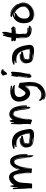

<svg xmlns="http://www.w3.org/2000/svg" viewBox="1926 -2826 1237 5130"><g transform="rotate(-90 2545.0 -260.5)"><path d="M487 -48Q487 -81 482.5 -115Q478 -149 478 -181V-208Q473 -247 466 -299.5Q459 -352 448 -399Q437 -446 421 -479Q405 -512 381 -512Q346 -512 309 -479.5Q272 -447 247 -385Q235 -350 230.5 -311Q226 -272 223 -229Q220 -186 217.5 -140.5Q215 -95 208 -46Q206 -41 204.5 -34Q203 -27 202 -22H79V-103Q78 -113 77 -127Q76 -141 74.5 -155.5Q73 -170 72 -184Q71 -198 70 -208Q70 -289 63.5 -370Q57 -451 55 -535L78 -540Q81 -540 84.5 -534.5Q88 -529 90.5 -514Q93 -499 95.5 -471.5Q98 -444 100 -400Q101 -400 103 -401Q107 -403 109 -403Q109 -410 108.5 -417Q108 -424 108 -431Q108 -517 119.5 -563.5Q131 -610 139 -610Q145 -610 151 -584Q157 -558 164 -502Q181 -529 203 -554Q225 -579 252.5 -597.5Q280 -616 312 -627Q344 -638 382 -638Q415 -638 440 -624Q465 -610 484.5 -587.5Q504 -565 517.5 -536.5Q531 -508 541 -479.5Q551 -451 557.5 -424.5Q564 -398 569 -380Q569 -378 570 -375.5Q571 -373 572 -371Q584 -403 602 -444.5Q620 -486 647 -523Q674 -560 710.5 -585.5Q747 -611 795 -611Q842 -611 875 -586Q908 -561 930.5 -522Q953 -483 966.5 -435.5Q980 -388 987 -342.5Q994 -297 996 -259Q998 -221 998 -201Q998 -169 995.5 -154Q993 -139 982 -139Q980 -179 978.5 -220Q977 -261 972.5 -302.5Q968 -344 960 -384Q952 -423 939 -461Q964 -382 968 -303Q973 -223 976 -145Q969 -152 965 -152Q962 -152 961 -148V-118Q961 -105 961.5 -91Q962 -77 964 -67Q962 -26 960.5 -8.5Q959 9 953 14Q945 14 939 5Q933 -4 927.5 -18Q922 -32 917 -49Q912 -66 907 -82V-109Q907 -153 906.5 -201Q906 -249 902.5 -294.5Q899 -340 891.5 -381Q884 -422 871.5 -453.5Q859 -485 839.5 -503Q820 -521 792 -521Q769 -521 750 -509Q739 -502 728 -491Q739 -501 751 -508Q770 -520 792 -520H796Q821 -520 838.5 -500.5Q856 -481 867.5 -449Q879 -417 885 -376Q891 -335 894.5 -291Q898 -247 899 -203.5Q900 -160 901 -124Q895 -152 890.5 -190.5Q886 -229 881.5 -271Q877 -313 870.5 -354Q864 -395 854 -427.5Q844 -460 829 -480Q814 -500 792 -500Q783 -500 776 -498.5Q769 -497 758 -488L748 -493Q714 -463 691 -413Q668 -363 652 -305.5Q636 -248 625 -188Q614 -128 604 -77V-39Q620 -118 633.5 -194.5Q647 -271 673 -343Q653 -281 642 -215Q631 -149 617 -80Q617 -73 614 -61Q611 -49 604 -25L494 -36ZM498 -98Q495 -125 492.5 -167Q490 -209 486 -256Q482 -303 475 -351Q468 -399 455.5 -437.5Q443 -476 424.5 -500Q406 -524 378 -524Q369 -524 359 -520Q349 -516 340 -511Q343 -512 345 -512H346Q346 -511 343 -508Q370 -517 385 -517Q404 -510 419 -486Q434 -462 444.5 -428.5Q455 -395 462.5 -356Q470 -317 474 -281.5Q478 -246 480 -218Q482 -190 482 -178Q485 -148 487.5 -119Q490 -90 490 -61ZM582 -367Q582 -366 584 -358Q586 -351 587 -349Q590 -359 600 -381.5Q610 -404 622 -429.5Q634 -455 645 -477Q649 -486 652 -493Q649 -487 644 -480Q633 -460 620 -438.5Q607 -417 596 -397Q585 -377 582 -367ZM661 -379Q641 -328 626 -271.5Q611 -215 599 -155L601 -139Q614 -211 631 -284Q647 -348 672 -405Q671 -402 670 -400Q665 -390 661 -379ZM498 -243Q500 -227 500.5 -212Q501 -197 502 -184L505 -136L506 -141Q505 -155 505 -168V-193ZM826 -586Q808 -591 792 -591H781Q774 -591 774 -590H775Q791 -586 805 -586ZM678 -357Q683 -371 687 -384Q692 -397 695 -402Q695 -400 693 -394Q691 -387 685 -373ZM895 -544Q890 -550 882 -556Q876 -560 871 -563Q883 -555 895 -544ZM657 -502Q655 -500 654 -496Q656 -499 657 -502Z M1449 -262Q1422 -262 1408.5 -263Q1395 -264 1384 -264Q1354 -264 1331 -261Q1308 -258 1292 -249Q1276 -240 1268 -223Q1260 -206 1260 -178Q1260 -137 1269.5 -117.5Q1279 -98 1296.5 -89.5Q1314 -81 1339 -79Q1364 -77 1395 -70Q1413 -68 1431 -67.5Q1449 -67 1467 -67H1539Q1489 -70 1439.5 -70.5Q1390 -71 1350.5 -79Q1311 -87 1286.5 -107Q1262 -127 1262 -168Q1262 -201 1270.5 -218.5Q1279 -236 1293.5 -244.5Q1308 -253 1328 -254.5Q1348 -256 1371 -256Q1399 -256 1428 -253Q1405 -246 1381.5 -242.5Q1358 -239 1338 -235.5Q1318 -232 1303.5 -226.5Q1289 -221 1284 -211V-166L1276 -162Q1280 -137 1283.5 -124.5Q1287 -112 1303 -105.5Q1319 -99 1354.5 -95Q1390 -91 1458 -82H1530Q1549 -82 1552.5 -83.5Q1556 -85 1557 -85L1548 -139Q1546 -159 1543 -175Q1540 -191 1535 -209Q1534 -206 1529 -206Q1534 -189 1537.5 -170Q1541 -151 1543.5 -134Q1546 -117 1547.5 -105Q1549 -93 1551 -91L1545 -89Q1543 -88 1539 -88H1533Q1526 -88 1517 -89.5Q1508 -91 1494 -91H1461Q1422 -91 1389 -95Q1358 -99 1335 -105Q1358 -100 1391 -97Q1426 -93 1456 -93Q1469 -93 1483.5 -93.5Q1498 -94 1515 -94H1548Q1545 -97 1541 -97H1539Q1535 -166 1521 -229Q1507 -292 1476 -339.5Q1445 -387 1395 -415.5Q1345 -444 1270 -444Q1249 -444 1228 -441Q1207 -438 1185 -433Q1187 -435 1187 -437Q1187 -442 1183 -446.5Q1179 -451 1179 -456Q1179 -462 1191.5 -467.5Q1204 -473 1245 -478Q1243 -480 1242.5 -484Q1242 -488 1242 -490Q1188 -490 1158 -492.5Q1128 -495 1128 -507Q1128 -512 1140.5 -521Q1153 -530 1176 -538.5Q1199 -547 1231.5 -553.5Q1264 -560 1304 -560Q1381 -560 1436 -536.5Q1491 -513 1528.5 -474.5Q1566 -436 1589.5 -387Q1613 -338 1627.5 -288.5Q1642 -239 1649 -192.5Q1656 -146 1662 -112Q1662 -106 1662.5 -100Q1663 -94 1663 -86Q1663 -57 1652.5 -35.5Q1642 -14 1623.5 0.5Q1605 15 1580.5 22.5Q1556 30 1528 30Q1506 30 1471 29Q1436 28 1404 23Q1383 18 1358 15.5Q1333 13 1307 7Q1281 1 1256.5 -10Q1232 -21 1212.5 -43.5Q1193 -66 1181.5 -102Q1170 -138 1170 -193Q1170 -245 1194 -276.5Q1218 -308 1251.5 -325.5Q1285 -343 1320 -348.5Q1355 -354 1377 -354Q1405 -354 1414 -350Q1423 -346 1423 -342Q1423 -339 1422 -337Q1397 -337 1358 -335Q1319 -333 1282.5 -322Q1246 -311 1220 -288.5Q1194 -266 1194 -225Q1203 -262 1224.5 -283.5Q1246 -305 1274 -315.5Q1302 -326 1331.5 -328.5Q1361 -331 1385 -331H1419Q1415 -327 1415 -323Q1415 -319 1419 -316H1458Q1474 -313 1481 -305.5Q1488 -298 1488 -292Q1488 -283 1479 -276Q1470 -269 1449 -262ZM1281 -20Q1309 -9 1338.5 -3Q1368 3 1397 5Q1426 8 1451 8Q1431 6 1411 1Q1390 -4 1374 -8Q1357 -12 1340.5 -13.5Q1324 -15 1306.5 -18Q1289 -21 1271 -27.5Q1253 -34 1235 -47Q1254 -30 1281 -20ZM1291 -125Q1290 -126 1297 -119Q1303 -113 1313 -110Q1308 -112 1298 -115Q1287 -119 1287 -127ZM1316 -110Q1315 -110 1313 -110Q1314 -110 1316 -110Z M1788 -64Q1788 -69 1791 -76Q1794 -83 1794 -91Q1797 -115 1798 -125.5Q1799 -136 1799 -144Q1799 -186 1796.5 -234.5Q1794 -283 1791 -328Q1791 -342 1790.5 -361Q1790 -380 1788 -391Q1791 -426 1793 -460Q1795 -494 1795 -529V-554Q1795 -567 1794 -580Q1797 -577 1800 -577Q1804 -577 1808.5 -580Q1813 -583 1817 -583Q1824 -583 1828.5 -568Q1833 -553 1833 -502H1842Q1847 -558 1857.5 -591Q1868 -624 1879 -624Q1884 -624 1895 -602.5Q1906 -581 1906 -535L1917 -553Q1928 -566 1941.5 -580Q1955 -594 1972 -605Q1989 -616 2010 -623.5Q2031 -631 2058 -631Q2110 -631 2148.5 -607.5Q2187 -584 2213 -546.5Q2239 -509 2255.5 -461.5Q2272 -414 2281 -365.5Q2290 -317 2293 -272Q2296 -227 2296 -195Q2296 -166 2292.5 -160.5Q2289 -155 2280 -154Q2278 -231 2270 -311Q2262 -391 2232 -466Q2259 -387 2266.5 -310.5Q2274 -234 2274 -157Q2268 -160 2263 -160Q2259 -160 2256 -157Q2256 -149 2257 -140Q2258 -132 2258.5 -124Q2259 -116 2259 -109Q2253 -86 2247 -76Q2241 -66 2236 -66Q2230 -66 2226 -71.5Q2222 -77 2218.5 -85Q2215 -93 2211.5 -102.5Q2208 -112 2202 -121Q2204 -138 2205 -148.5Q2206 -159 2206 -166Q2206 -193 2205 -231Q2204 -269 2199.5 -310.5Q2195 -352 2185.5 -393.5Q2176 -435 2159.5 -467.5Q2143 -500 2118 -520.5Q2093 -541 2058 -541Q2034 -541 2015.5 -525Q1997 -509 1983.5 -484Q1970 -459 1960 -429.5Q1950 -400 1944 -373Q1953 -401 1962.5 -430Q1972 -459 1985.5 -483Q1999 -507 2017 -522.5Q2035 -538 2059 -538Q2090 -538 2112.5 -521Q2135 -504 2150.5 -477Q2166 -450 2175.5 -415.5Q2185 -381 2190 -345.5Q2195 -310 2196.5 -276.5Q2198 -243 2198 -219Q2198 -200 2197.5 -181Q2197 -162 2196 -142Q2187 -180 2182.5 -221.5Q2178 -263 2173 -303.5Q2168 -344 2160.5 -381.5Q2153 -419 2139 -451L2146 -461Q2136 -484 2123.5 -496.5Q2111 -509 2099 -515Q2087 -521 2077 -522Q2067 -523 2064 -523Q2039 -523 2019.5 -505Q2000 -487 1985.5 -456.5Q1971 -426 1960 -386Q1949 -346 1941 -302Q1933 -258 1927 -213.5Q1921 -169 1917 -130H1926Q1931 -164 1936.5 -205Q1942 -246 1948.5 -288.5Q1955 -331 1964 -371Q1973 -411 1985.5 -443Q1998 -475 2015 -495Q2031 -514 2054 -517Q2032 -512 2017 -489Q2001 -465 1989 -430Q1977 -395 1967.5 -353.5Q1958 -312 1950 -274L1930 -128Q1926 -114 1924 -103L1920 -82Q1918 -72 1916 -60.5Q1914 -49 1911 -34L1908 -22H1902L1801 -56Q1796 -57 1793.5 -59Q1791 -61 1788 -64ZM1962 -577Q1942 -560 1930.5 -540.5Q1919 -521 1909 -501V-500Q1923 -529 1948 -559Q1972 -587 2012 -601Q1999 -597 1987 -593Q1973 -588 1962 -577ZM2082 -610Q2077 -611 2068 -611Q2100 -603 2128 -593.5Q2156 -584 2181 -556Q2164 -579 2136.5 -592Q2109 -605 2082 -610ZM2109 -496Q2101 -502 2090.5 -505.5Q2080 -509 2065 -515L2064 -517Q2081 -516 2094 -509.5Q2107 -503 2119 -487ZM2183 -554Q2197 -537 2209 -515Q2221 -493 2230 -476Q2220 -499 2211 -518Q2202 -537 2183 -554Z M2790 -352V-354L2764 -362L2781 -391L2898 -355Q2898 -322 2901.5 -287.5Q2905 -253 2909.5 -217Q2914 -181 2917.5 -143.5Q2921 -106 2921 -68Q2921 -17 2912 35Q2903 87 2882.5 134Q2862 181 2828.5 221Q2795 261 2745 287Q2718 305 2675.5 320.5Q2633 336 2592 338H2580Q2540 338 2513 329.5Q2486 321 2470 310.5Q2454 300 2447.5 290.5Q2441 281 2441 279Q2441 275 2445 275Q2476 298 2512 308Q2548 318 2584 318Q2645 318 2697 294Q2747 270 2787 234Q2747 269 2696 292Q2644 315 2585 315Q2550 315 2516.5 305Q2483 295 2454 272Q2457 272 2461 270.5Q2465 269 2465 265L2457 258Q2450 251 2440.5 240Q2431 229 2423.5 214Q2416 199 2416 182Q2416 165 2429 165Q2439 165 2452 178Q2465 191 2483 206.5Q2501 222 2526.5 235Q2552 248 2587 248Q2637 248 2677 228.5Q2717 209 2747 175Q2718 207 2679.5 225Q2641 243 2592 243Q2562 243 2535.5 233Q2509 223 2493 206Q2510 211 2535.5 217Q2561 223 2591 223Q2645 223 2686.5 195.5Q2728 168 2758 126L2772 128Q2795 88 2804.5 42.5Q2814 -3 2814 -53Q2814 -87 2811 -122Q2808 -157 2803 -193L2798 -186Q2803 -151 2805.5 -117.5Q2808 -84 2808 -52Q2808 -12 2800 27.5Q2792 67 2775 100Q2792 65 2799 25.5Q2806 -14 2806 -59Q2801 -85 2801 -111Q2801 -137 2799 -163L2797 -183Q2790 -173 2776 -155Q2762 -137 2743 -119.5Q2724 -102 2700.5 -89Q2677 -76 2651 -76L2626 -73Q2573 -73 2531 -100Q2489 -127 2459 -168.5Q2429 -210 2413 -259.5Q2397 -309 2397 -355Q2396 -360 2396 -363V-372Q2396 -433 2418 -477.5Q2440 -522 2478.5 -550Q2517 -578 2569 -591.5Q2621 -605 2681 -605Q2751 -605 2823 -586Q2817 -584 2817 -579Q2817 -575 2818.5 -571.5Q2820 -568 2820 -564V-562Q2817 -557 2806 -557Q2795 -557 2774 -560Q2753 -563 2715 -568V-556Q2749 -552 2773 -543.5Q2797 -535 2812 -525Q2827 -515 2833.5 -506Q2840 -497 2840 -491Q2840 -487 2835.5 -485.5Q2831 -484 2826 -484Q2815 -484 2786.5 -488Q2758 -492 2715 -492Q2674 -492 2638 -487Q2602 -482 2575.5 -468Q2549 -454 2534 -429Q2519 -404 2519 -364Q2519 -331 2529.5 -301Q2540 -271 2555.5 -248Q2571 -225 2590 -211.5Q2609 -198 2627 -198Q2639 -198 2656.5 -215Q2674 -232 2693.5 -257Q2713 -282 2731 -310Q2749 -338 2762 -360ZM2754 -151Q2744 -141 2732 -129.5Q2720 -118 2705.5 -108.5Q2691 -99 2673 -91.5Q2655 -84 2634 -82L2641 -79Q2671 -83 2696 -96.5Q2721 -110 2740.5 -128Q2760 -146 2775 -165Q2790 -184 2801 -198L2799 -210Q2790 -197 2777.5 -181Q2765 -165 2754 -151ZM2827 -54Q2827 -10 2818 32Q2809 72 2793 107Q2810 71 2820 28Q2831 -16 2831 -62Q2831 -85 2829.5 -109Q2828 -133 2826 -157L2821 -216L2816 -210Q2820 -171 2823.5 -132Q2827 -93 2827 -54ZM2901 -60Q2901 -113 2896.5 -163Q2892 -213 2886 -262Q2890 -216 2895 -170.5Q2900 -125 2900 -77Q2900 -44 2896.5 -7.5Q2893 29 2884 65Q2875 101 2859 135Q2844 167 2821 195Q2861 149 2878 91Q2896 31 2901 -28Z M3047 -52Q3051 -80 3054.5 -117.5Q3058 -155 3061 -193Q3064 -231 3067 -267.5Q3070 -304 3073 -331Q3068 -304 3064 -269Q3060 -234 3056 -197Q3052 -160 3048 -123.5Q3044 -87 3041 -58Q3026 -68 3026 -85Q3026 -105 3027 -118.5Q3028 -132 3030 -150L3041 -160Q3040 -165 3040 -169V-179Q3040 -202 3045 -231.5Q3050 -261 3056.5 -291.5Q3063 -322 3068 -350.5Q3073 -379 3073 -400L3061 -403Q3059 -379 3055 -348.5Q3051 -318 3046.5 -285.5Q3042 -253 3038 -221Q3036 -204 3034 -189Q3036 -217 3039 -249Q3044 -295 3049.5 -340.5Q3055 -386 3060 -430Q3065 -474 3070 -511Q3070 -526 3077.5 -543.5Q3085 -561 3088 -580Q3094 -578 3098 -578H3105Q3115 -578 3118 -573.5Q3121 -569 3121 -561V-556L3130 -553Q3138 -568 3149 -577Q3160 -586 3171 -586Q3195 -586 3195 -535Q3195 -508 3189.5 -477.5Q3184 -447 3184 -418V-405Q3184 -373 3177 -335.5Q3170 -298 3161.5 -259.5Q3153 -221 3146 -185Q3139 -149 3139 -119Q3139 -112 3140 -104Q3141 -96 3141 -89Q3141 -74 3135.5 -70.5Q3130 -67 3122 -67Q3122 -80 3121 -99Q3120 -118 3120 -133Q3118 -122 3118 -103Q3118 -84 3116 -67H3101V-55Q3092 -39 3077 -39Q3070 -39 3061 -43Q3052 -47 3047 -52ZM3253 -820Q3236 -810 3222 -794Q3208 -778 3193 -763Q3202 -769 3209 -776Q3216 -783 3223.5 -790Q3231 -797 3239.5 -804Q3248 -811 3259 -817Q3262 -813 3264.5 -810Q3267 -807 3267 -804L3244 -781Q3244 -783 3240.5 -785Q3237 -787 3235 -787Q3232 -777 3225 -771Q3218 -765 3211 -760Q3204 -755 3197 -749Q3190 -743 3187 -733V-731Q3187 -730 3190 -730L3240 -777L3221 -758Q3207 -744 3191.5 -729.5Q3176 -715 3162.5 -704Q3149 -693 3146 -693L3145 -694Q3138 -696 3130.5 -696Q3123 -696 3115 -697Q3115 -705 3112.5 -714Q3110 -723 3110 -728Q3110 -733 3115 -733Q3115 -736 3111.5 -742.5Q3108 -749 3104 -757.5Q3100 -766 3096.5 -775.5Q3093 -785 3093 -795Q3093 -805 3101.5 -814.5Q3110 -824 3121.5 -831Q3133 -838 3144 -843Q3155 -848 3160 -850Q3164 -850 3163 -854.5Q3162 -859 3166 -859L3184 -853Q3182 -848 3171.5 -836.5Q3161 -825 3156 -820Q3163 -825 3172.5 -835Q3182 -845 3187 -850Q3192 -848 3196 -846Q3200 -844 3202 -844L3205 -847Q3212 -847 3220.5 -844Q3229 -841 3236 -837Q3243 -833 3248 -828Q3253 -823 3253 -820ZM3032 -165Q3033 -176 3034 -187Q3033 -175 3032 -165Z M3698 -262Q3671 -262 3657.5 -263Q3644 -264 3633 -264Q3603 -264 3580 -261Q3557 -258 3541 -249Q3525 -240 3517 -223Q3509 -206 3509 -178Q3509 -137 3518.5 -117.5Q3528 -98 3545.5 -89.5Q3563 -81 3588 -79Q3613 -77 3644 -70Q3662 -68 3680 -67.5Q3698 -67 3716 -67H3788Q3738 -70 3688.5 -70.5Q3639 -71 3599.5 -79Q3560 -87 3535.5 -107Q3511 -127 3511 -168Q3511 -201 3519.5 -218.5Q3528 -236 3542.5 -244.5Q3557 -253 3577 -254.5Q3597 -256 3620 -256Q3648 -256 3677 -253Q3654 -246 3630.5 -242.5Q3607 -239 3587 -235.5Q3567 -232 3552.5 -226.5Q3538 -221 3533 -211V-166L3525 -162Q3529 -137 3532.5 -124.5Q3536 -112 3552 -105.5Q3568 -99 3603.5 -95Q3639 -91 3707 -82H3779Q3798 -82 3801.5 -83.5Q3805 -85 3806 -85L3797 -139Q3795 -159 3792 -175Q3789 -191 3784 -209Q3783 -206 3778 -206Q3783 -189 3786.5 -170Q3790 -151 3792.5 -134Q3795 -117 3796.5 -105Q3798 -93 3800 -91L3794 -89Q3792 -88 3788 -88H3782Q3775 -88 3766 -89.5Q3757 -91 3743 -91H3710Q3671 -91 3638 -95Q3607 -99 3584 -105Q3607 -100 3640 -97Q3675 -93 3705 -93Q3718 -93 3732.5 -93.5Q3747 -94 3764 -94H3797Q3794 -97 3790 -97H3788Q3784 -166 3770 -229Q3756 -292 3725 -339.5Q3694 -387 3644 -415.5Q3594 -444 3519 -444Q3498 -444 3477 -441Q3456 -438 3434 -433Q3436 -435 3436 -437Q3436 -442 3432 -446.5Q3428 -451 3428 -456Q3428 -462 3440.5 -467.5Q3453 -473 3494 -478Q3492 -480 3491.5 -484Q3491 -488 3491 -490Q3437 -490 3407 -492.5Q3377 -495 3377 -507Q3377 -512 3389.5 -521Q3402 -530 3425 -538.5Q3448 -547 3480.5 -553.5Q3513 -560 3553 -560Q3630 -560 3685 -536.5Q3740 -513 3777.5 -474.5Q3815 -436 3838.5 -387Q3862 -338 3876.5 -288.5Q3891 -239 3898 -192.5Q3905 -146 3911 -112Q3911 -106 3911.5 -100Q3912 -94 3912 -86Q3912 -57 3901.5 -35.5Q3891 -14 3872.5 0.5Q3854 15 3829.5 22.5Q3805 30 3777 30Q3755 30 3720 29Q3685 28 3653 23Q3632 18 3607 15.5Q3582 13 3556 7Q3530 1 3505.5 -10Q3481 -21 3461.5 -43.5Q3442 -66 3430.5 -102Q3419 -138 3419 -193Q3419 -245 3443 -276.5Q3467 -308 3500.5 -325.5Q3534 -343 3569 -348.5Q3604 -354 3626 -354Q3654 -354 3663 -350Q3672 -346 3672 -342Q3672 -339 3671 -337Q3646 -337 3607 -335Q3568 -333 3531.5 -322Q3495 -311 3469 -288.5Q3443 -266 3443 -225Q3452 -262 3473.5 -283.5Q3495 -305 3523 -315.5Q3551 -326 3580.5 -328.5Q3610 -331 3634 -331H3668Q3664 -327 3664 -323Q3664 -319 3668 -316H3707Q3723 -313 3730 -305.5Q3737 -298 3737 -292Q3737 -283 3728 -276Q3719 -269 3698 -262ZM3530 -20Q3558 -9 3587.5 -3Q3617 3 3646 5Q3675 8 3700 8Q3680 6 3660 1Q3639 -4 3623 -8Q3606 -12 3589.5 -13.5Q3573 -15 3555.5 -18Q3538 -21 3520 -27.5Q3502 -34 3484 -47Q3503 -30 3530 -20ZM3540 -125Q3539 -126 3546 -119Q3552 -113 3562 -110Q3557 -112 3547 -115Q3536 -119 3536 -127ZM3565 -110Q3564 -110 3562 -110Q3563 -110 3565 -110Z M4399 -500Q4390 -500 4374.5 -497Q4359 -494 4343.5 -490Q4328 -486 4315.5 -482Q4303 -478 4300 -476Q4326 -480 4348 -485.5Q4370 -491 4396 -491Q4391 -482 4383 -477Q4375 -472 4365.5 -469.5Q4356 -467 4345 -465.5Q4334 -464 4322 -461L4315 -470Q4296 -463 4286 -461.5Q4276 -460 4265 -460Q4253 -460 4240.5 -460.5Q4228 -461 4213 -461Q4213 -456 4212 -453Q4235 -453 4251 -453.5Q4267 -454 4290 -457Q4268 -453 4251.5 -451Q4235 -449 4212 -449Q4208 -426 4205 -404Q4202 -382 4202 -361Q4202 -349 4203 -333Q4204 -317 4205.5 -300.5Q4207 -284 4208 -269.5Q4209 -255 4209 -248V-188Q4214 -168 4238 -158Q4262 -148 4307 -148H4339Q4356 -148 4362.5 -144.5Q4369 -141 4369 -135Q4369 -130 4361 -129.5Q4353 -129 4345 -129Q4316 -129 4284 -133Q4254 -137 4225 -142Q4254 -135 4286 -129Q4319 -124 4350 -124H4359Q4363 -124 4368 -125Q4368 -120 4368.5 -116Q4369 -112 4371 -107L4379 -109Q4382 -110 4386 -110.5Q4390 -111 4392 -113Q4424 -110 4424 -91Q4424 -80 4418 -73Q4412 -66 4403 -62Q4394 -58 4383 -56.5Q4372 -55 4362 -55Q4327 -55 4293.5 -59.5Q4260 -64 4228 -69Q4256 -59 4299 -53Q4342 -47 4386 -47Q4375 -40 4360 -36Q4345 -32 4329 -32L4257 -41Q4243 -43 4235.5 -45Q4228 -47 4221 -49.5Q4214 -52 4205.5 -55Q4197 -58 4182 -62V-73Q4156 -80 4140 -97Q4124 -114 4115 -134Q4106 -154 4103 -174.5Q4100 -195 4100 -211Q4100 -228 4100.5 -242.5Q4101 -257 4101 -272Q4101 -283 4100.5 -300Q4100 -317 4099 -336Q4098 -355 4097.5 -375Q4097 -395 4097 -413Q4097 -424 4097.5 -434Q4098 -444 4099 -452H4089Q4088 -445 4088 -436V-418Q4088 -389 4089 -360.5Q4090 -332 4090.5 -308Q4091 -284 4092 -266.5Q4093 -249 4093 -241V-201V-193Q4090 -220 4087 -270Q4084 -328 4084 -398V-416Q4084 -427 4084.5 -437Q4085 -447 4087 -452L4053 -454Q4042 -461 4031 -465Q4020 -469 4011 -469V-489Q4011 -495 4012.5 -499.5Q4014 -504 4022 -504Q4024 -504 4032 -502V-514Q4021 -520 4014 -530.5Q4007 -541 4007 -552Q4007 -578 4044 -578Q4058 -578 4073 -576Q4088 -574 4104 -573Q4108 -595 4111 -612.5Q4114 -630 4117 -646.5Q4120 -663 4124 -679.5Q4128 -696 4134 -714Q4143 -734 4148 -757.5Q4153 -781 4155 -804L4176 -803Q4181 -803 4184.5 -800Q4188 -797 4188 -786Q4188 -777 4185 -762L4197 -759Q4205 -786 4216.5 -803Q4228 -820 4239 -820Q4256 -820 4260 -777V-759Q4260 -733 4256.5 -710.5Q4253 -688 4248 -666Q4243 -644 4238 -621Q4233 -598 4229 -571Q4251 -568 4272 -568Q4282 -568 4292 -568.5Q4302 -569 4312 -569Q4322 -569 4333 -577Q4344 -585 4353 -585Q4361 -585 4365 -580Q4369 -575 4369 -569Q4351 -564 4333.5 -558.5Q4316 -553 4300 -548Q4316 -550 4334 -555.5Q4352 -561 4372 -566Q4372 -561 4372.5 -557Q4373 -553 4375 -548Q4377 -548 4380 -549Q4386 -551 4387 -551Q4397 -546 4400 -538.5Q4403 -531 4403 -522Q4403 -515 4401 -509.5Q4399 -504 4399 -500ZM4134 -131Q4120 -158 4119 -184Q4118 -210 4116 -233L4107 -385L4104 -367Q4104 -300 4108.5 -245.5Q4113 -191 4122 -161Q4122 -152 4121.5 -149Q4121 -146 4121 -144Q4121 -142 4123.5 -139Q4126 -136 4134 -131ZM4191 -185Q4189 -193 4189 -202V-251Q4188 -241 4187 -231.5Q4186 -222 4186 -212Q4186 -186 4189 -172Q4192 -160 4201 -152Q4196 -158 4194 -165Q4193 -173 4191 -185ZM4094 -186 4093 -193ZM4203 -151Q4202 -152 4201 -152Q4202 -152 4203 -151Z M4711 -602Q4712 -597 4722 -597H4724Q4730 -597 4732 -596Q4784 -580 4835.5 -549.5Q4887 -519 4928.5 -476.5Q4970 -434 4995.5 -380Q5021 -326 5021 -264Q5021 -210 5000 -160Q4979 -110 4942 -73Q4980 -106 5002.5 -155.5Q5025 -205 5025 -262Q5025 -326 4998 -381.5Q4971 -437 4929 -481Q4887 -525 4835.5 -556.5Q4784 -588 4735 -605Q4773 -605 4812.5 -588Q4852 -571 4888 -543.5Q4924 -516 4954.5 -480.5Q4985 -445 5006 -408L4999 -398Q5019 -368 5029.5 -333Q5040 -298 5040 -261Q5040 -190 5009.5 -136.5Q4979 -83 4932.5 -47.5Q4886 -12 4830.5 6Q4775 24 4726 24Q4698 24 4669.5 18Q4641 12 4612 -2V4Q4640 20 4669.5 26Q4699 32 4728 32Q4800 32 4869.5 0.5Q4939 -31 4987 -88Q4941 -29 4872.5 4Q4804 37 4730 37Q4654 37 4607 7.5Q4560 -22 4533.5 -65Q4507 -108 4498 -156Q4489 -204 4489 -242Q4489 -293 4502.5 -342Q4516 -391 4544 -432Q4572 -473 4616 -502.5Q4660 -532 4722 -544L4693 -551Q4672 -556 4663 -563Q4654 -570 4654 -575Q4654 -583 4671.5 -592.5Q4689 -602 4711 -602ZM4666 -476Q4693 -486 4718 -486Q4743 -486 4756.5 -478.5Q4770 -471 4770 -463Q4770 -458 4758.5 -452Q4747 -446 4729.5 -435.5Q4712 -425 4691.5 -409Q4671 -393 4653.5 -368.5Q4636 -344 4624.5 -309Q4613 -274 4613 -227Q4613 -158 4644 -123Q4675 -88 4730 -88Q4765 -88 4801.5 -100Q4838 -112 4867.5 -134Q4897 -156 4915.5 -188Q4934 -220 4934 -260Q4934 -290 4923.5 -320Q4913 -350 4894.5 -377.5Q4876 -405 4850.5 -429Q4825 -453 4795 -470Q4766 -486 4747.5 -494.5Q4729 -503 4721 -511Q4713 -507 4698.5 -501.5Q4684 -496 4660 -485ZM4733 -523Q4779 -508 4821 -478Q4857 -451 4887 -419Q4858 -453 4824 -480Q4785 -512 4737 -530ZM4927 -182Q4912 -150 4885 -125Q4903 -137 4915.5 -154Q4928 -171 4936 -188Q4944 -205 4948 -219Q4951 -232 4953 -240Q4942 -214 4927 -182ZM4994 -96Q4993 -94 4991 -92Q4990 -91 4989 -91Q4988 -91 4994 -101.5Q5000 -112 5008.5 -126.5Q5017 -141 5025 -157Q5032 -169 5035 -178Q5021 -135 4994 -96ZM5050 -258Q5050 -242 5048 -226.5Q5046 -211 5041 -198Q5048 -223 5048 -254Q5048 -277 5044 -299Q5041 -318 5036 -336Q5041 -318 5045 -300Q5050 -280 5050 -258ZM4733 -539 4724 -543Q4723 -541 4721 -539Q4719 -537 4719 -535Q4719 -533 4721.5 -529.5Q4724 -526 4726 -524ZM4893 -412Q4890 -416 4887 -419Q4890 -415 4893 -412ZM5035 -178Q5036 -180 5036 -182Q5036 -180 5035 -178ZM5037 -184Q5036 -183 5036 -182Q5036 -183 5037 -184Z"/></g></svg>

Font: Finger Paint
Style: Regular
Weight: 400
Designer: Ralph du Carrois
Foundry: Ralph du Carrois
Version: Version 1.002